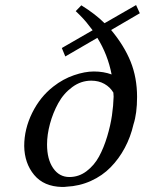

<svg xmlns="http://www.w3.org/2000/svg" viewBox="-20 -723 570 755"><path d="M252.9 -26.9Q290 -26.9 320.3 -49.8Q350.6 -72.8 369.4 -107.4Q388.2 -142.1 401.4 -186Q414.6 -230 420.2 -268.8Q425.8 -307.6 426.8 -342.8Q426.8 -345.7 426.3 -351.1Q425.8 -356.4 425.8 -358.9Q413.1 -380.4 390.6 -393.1Q368.2 -405.8 338.9 -405.8Q298.3 -405.8 264.2 -380.6Q230 -355.5 209 -317.1Q188 -278.8 176.5 -236.1Q165 -193.4 165 -154.8Q165 -96.7 189 -61.8Q212.9 -26.9 252.9 -26.9ZM75.2 -148.9Q75.2 -215.3 106.4 -278.8Q137.7 -342.3 189.9 -382.8Q228 -412.6 270.8 -427.2Q313.5 -441.9 349.1 -441.9Q387.7 -441.9 418.9 -430.2Q403.8 -508.3 362.8 -574.2Q247.1 -506.8 236.8 -501L223.1 -534.2L344.2 -604Q341.8 -606.9 337.2 -613Q332.5 -619.1 330.1 -622.1Q311.5 -647.5 277.8 -679.2L299.8 -702.1Q355.5 -667.5 391.1 -631.8Q411.1 -643.6 515.1 -703.1L529.8 -670.9L417 -605Q468.3 -543.5 493.7 -480.5Q519 -417.5 519 -341.8Q519 -276.9 504.9 -233.9Q493.7 -184.6 470.7 -141.6Q447.8 -98.6 415 -65.2Q382.3 -31.7 337.4 -11.5Q292.5 8.8 241.2 11.2Q235.4 12.2 224.1 12.2Q152.3 10.7 114.3 -35.2Q76.2 -81.1 75.2 -148.9Z"/></svg>

Font: Common Serif News
Style: Italic
Weight: 450
Italic angle: -12°
Designer: Philipp H. Poll, Khaled Hosny
Foundry: Stefan Peev, Context Ltd.
Version: Version 1.026